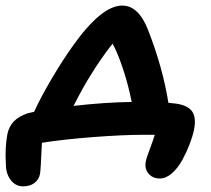

<svg xmlns="http://www.w3.org/2000/svg" viewBox="-41 -552 749 682"><path d="M526.9 82Q500.5 82 486.1 64Q471.7 45.9 477.1 21Q478.5 11.2 491 -22Q503.4 -55.2 508.8 -73.2H466.8Q397 -73.2 291.3 -65.2Q185.5 -57.1 107.9 -44.9Q103.5 55.2 101.1 65.9Q96.7 86.9 80.8 98.4Q64.9 109.9 41 109.9Q14.2 109.9 -2.9 87.4Q-20 64.9 -20 32.2Q-23.9 -23.9 -15.1 -74.2Q-9.3 -103 8.1 -120.8Q25.4 -138.7 58.1 -149.9Q62 -150.9 69.3 -152.3Q76.7 -153.8 80.1 -154.8Q103 -205.1 140.9 -269.5Q178.7 -334 214.8 -384.8Q318.4 -532.2 393.1 -532.2Q451.2 -532.2 484.9 -445.8Q537.6 -310.5 557.1 -187Q560.1 -186.5 565.4 -186Q570.8 -185.5 573.2 -185.1Q620.6 -181.2 639.2 -159.2Q657.7 -137.2 647.9 -89.8Q643.1 -67.4 632.6 -39.8Q622.1 -12.2 606.7 16.1Q591.3 44.4 570.1 63.2Q548.8 82 526.9 82ZM277.8 -279.8Q255.4 -244.6 220.2 -175.8Q330.6 -188.5 426.8 -189.9Q415 -249.5 396.2 -306.4Q377.4 -363.3 358.9 -397Q318.8 -346.7 277.8 -279.8Z"/></svg>

Font: Shantell Sans Irregular Bouncy
Style: Italic
Weight: 600
Italic angle: -11.31°
Designer: Stephen Nixon, Anya Danilova, Shantell Martin
Foundry: Arrow Type
Version: Version 1.006;[9816181b4]